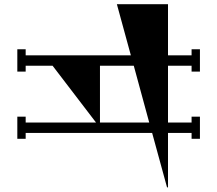

<svg xmlns="http://www.w3.org/2000/svg" viewBox="-20 -838 1040 920"><path d="M938 -495H898V-523H785V-251H898V-279H938V-173H898V-201H785V57L781 62L709 -201H103V-173H63V-279H103V-251H440L232 -523H103V-495H63V-602H103V-573H607L540 -818H785V-573H898V-602H938ZM695 -251 621 -523H459V-251Z"/></svg>

Font: Chokokutai
Style: Regular
Weight: 400
Designer: 108号,108go
Foundry: Font Zone 108
Version: Version 1.000; ttfautohint (v1.8.3)